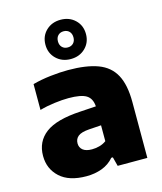

<svg xmlns="http://www.w3.org/2000/svg" viewBox="-122 -915 859 1016"><g transform="rotate(-15 307.5 -407.0)"><path d="M226 10.5Q130.5 10.5 80.5 -35.5Q30.5 -81.5 30.5 -152.5Q30.5 -231 90 -276Q149.5 -321 282.5 -328.5L368.5 -334Q365.5 -378 336.5 -395.8Q307.5 -413.5 239.5 -413.5Q206 -413.5 162.8 -408Q119.5 -402.5 80.5 -391.5V-533Q126 -545.5 178.5 -551.5Q231 -557.5 275.5 -557.5Q375.5 -557.5 438.5 -534Q501.5 -510.5 531.2 -455.5Q561 -400.5 561 -306V0H398.5L385.5 -50H377Q350 -18.5 310.8 -4Q271.5 10.5 226 10.5ZM224 -169.5Q224 -146.5 240.8 -133Q257.5 -119.5 290.5 -119.5Q310 -119.5 330.5 -124.8Q351 -130 369 -143V-230L302 -225.5Q259.5 -222.5 241.8 -208.2Q224 -194 224 -169.5ZM306 -610Q258 -610 226.5 -640.5Q195 -671 195 -717.5Q195 -764.5 226.5 -794.8Q258 -825 306 -825Q354 -825 385.5 -794.8Q417 -764.5 417 -717.5Q417 -671 385.5 -640.5Q354 -610 306 -610ZM306 -673.5Q325 -673.5 336.8 -685.5Q348.5 -697.5 348.5 -717.5Q348.5 -738 336.8 -750Q325 -762 306 -762Q287 -762 275.2 -750Q263.5 -738 263.5 -717.5Q263.5 -697.5 275.2 -685.5Q287 -673.5 306 -673.5Z"/></g></svg>

Font: Encode Sans SemiExpanded SemiExpanded ExtraBold
Style: Regular
Weight: 800
Width: 6
Designer: Multiple Designers
Foundry: Impallari Type
Version: Version 3.000; ttfautohint (v1.8.3) -l 8 -r 50 -G 200 -x 14 